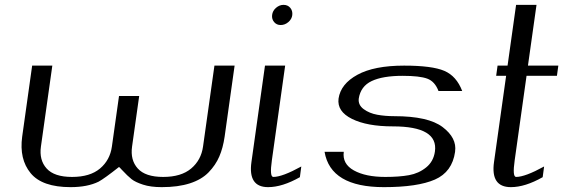

<svg xmlns="http://www.w3.org/2000/svg" viewBox="-20 -770 2317 790"><path d="M945.3 -500Q945.3 -500 904.3 -208Q897.5 -161.1 882.3 -126Q867.2 -90.8 838.4 -61Q809.6 -31.2 761.2 -15.6Q712.9 0 645.5 0Q599.6 0 568.4 -10.3Q537.1 -20.5 521.5 -32.7Q505.9 -44.9 479.5 -73.2Q473.6 -80.1 469.7 -83Q409.2 -35.2 385.7 -22.5Q339.8 0 270.5 0Q153.3 0 106 -57.6Q58.6 -115.2 71.3 -208L112.3 -500H195.3L148.4 -167Q140.6 -111.3 171.9 -76.7Q203.1 -42 276.4 -42Q350.6 -42 391.6 -76.7Q432.6 -111.3 440.4 -167L469.7 -375H552.7L523.4 -167Q515.6 -111.3 546.9 -76.7Q578.1 -42 651.4 -42Q725.6 -42 766.6 -76.7Q807.6 -111.3 815.4 -167L862.3 -500Z M1146.5 -750Q1164.1 -750 1174.3 -737.8Q1184.6 -725.6 1182.6 -708Q1180.7 -691.4 1166.5 -679.2Q1152.3 -667 1134.8 -667Q1118.2 -667 1107.9 -679.2Q1097.7 -691.4 1099.6 -708Q1101.6 -725.6 1115.7 -737.8Q1129.9 -750 1146.5 -750ZM1153.3 -500 1098.6 -110.4Q1088.9 -42 1104.5 -42Q1141.6 -42 1219.7 -85L1213.9 -41Q1141.6 0 1083 0Q1000 0 1014.6 -103.5L1070.3 -500Z M1642.6 -500Q1757.8 -500 1808.1 -478.5Q1858.4 -457 1881.8 -395.5H1784.2Q1769.5 -434.6 1738.3 -446.3Q1707 -458 1636.7 -458Q1554.7 -458 1509.3 -436.5Q1463.9 -415 1456.1 -364.3Q1453.1 -337.9 1476.6 -320.8Q1500 -303.7 1532.2 -297.9Q1564.5 -292 1602.5 -292Q1742.2 -292 1801.3 -247.1Q1860.4 -202.1 1852.5 -146.5V-145.5Q1840.8 -62.5 1769.5 -31.2Q1698.2 0 1559.6 0Q1339.8 0 1315.4 -145.5H1394.5Q1387.7 -95.7 1436 -68.8Q1484.4 -42 1565.4 -42Q1623 -42 1663.1 -49.3Q1703.1 -56.6 1733.4 -81.1Q1763.7 -105.5 1769.5 -146.5Q1784.2 -250 1596.7 -250Q1490.2 -250 1428.2 -280.8Q1366.2 -311.5 1373 -364.3Q1381.8 -424.8 1450.7 -462.4Q1519.5 -500 1642.6 -500Z M2187.5 -750 2152.3 -500H2277.3L2271.5 -458H2146.5L2097.7 -110.4Q2087.9 -42 2103.5 -42Q2140.6 -42 2218.8 -85Q2218.8 -85 2212.9 -41Q2140.6 0 2082 0Q1998 0 2012.7 -103.5L2062.5 -458H2021.5L2027.3 -500H2068.4L2103.5 -750Z"/></svg>

Font: okolaks
Style: RegularItalic
Weight: 500
Italic angle: -8°
Version: Version 000.6.0